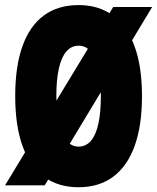

<svg xmlns="http://www.w3.org/2000/svg" viewBox="-36 -748 634 775"><path d="M281.2 7.8Q198.7 7.8 141.6 -34.4Q84.5 -76.7 54.9 -158.7Q25.4 -240.7 25.4 -360.4Q25.4 -480 54.7 -561.8Q84 -643.6 140.9 -685.5Q197.8 -727.5 281.2 -727.5Q362.8 -727.5 419.9 -685.3Q477.1 -643.1 507.1 -561.3Q537.1 -479.5 537.1 -360.4Q537.1 -241.2 507.6 -159.2Q478 -77.1 420.9 -34.7Q363.8 7.8 281.2 7.8ZM281.2 -156.2Q311 -156.2 331.1 -179.7Q351.1 -203.1 361.1 -248.5Q371.1 -293.9 371.1 -360.4Q371.1 -426.8 360.6 -471.9Q350.1 -517.1 330.1 -540.3Q310.1 -563.5 281.2 -563.5Q252 -563.5 231.9 -540.3Q211.9 -517.1 201.7 -471.9Q191.4 -426.8 191.4 -360.4Q191.4 -293.9 202.1 -248.5Q212.9 -203.1 232.9 -179.7Q252.9 -156.2 281.2 -156.2ZM-15.6 0 420.9 -719.7H578.1L144.5 0Z"/></svg>

Font: Reddit Mono Black
Style: Regular
Weight: 900
Monospace: yes
Designer: Stephen Hutchings
Foundry: Reddit
Version: Version 1.014